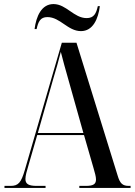

<svg xmlns="http://www.w3.org/2000/svg" viewBox="-20 -924 662 944"><path d="M378 -771C437 -771 463 -831 471 -894H461C453 -858 442 -835 406 -835C343 -835 306 -904 243 -904C184 -904 158 -844 150 -781H160C168 -817 178 -840 213 -840C276 -840 313 -771 378 -771ZM2 0H204V-10H161C121 -10 105 -19 105 -44C105 -60 112 -85 120 -111L163 -260H393L440 -97C446 -76 452 -56 452 -42C452 -20 441 -10 402 -10H370V0H622V-10H614C583 -10 570 -21 558 -62L356 -714H284L102 -88C84 -26 70 -10 32 -10H2ZM166 -270 242 -537C258 -591 266 -618 279 -669C288 -633 300 -589 322 -512L390 -270Z"/></svg>

Font: Noto Serif Display Condensed Medium
Style: Regular
Weight: 500
Width: 3
Designer: Monotype Design Team
Foundry: Monotype Imaging Inc.
Version: Version 2.009